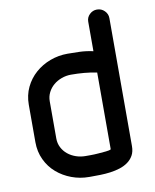

<svg xmlns="http://www.w3.org/2000/svg" viewBox="-82 -787 686 850"><g transform="rotate(-10 261.0 -362.0)"><path d="M136 -193Q136 -171 145.5 -152.5Q155 -134 171 -121Q187 -108 207.5 -101Q228 -94 250 -94H272Q289 -94 307.5 -95.5Q326 -97 342.5 -98.5Q359 -100 365 -104V-449Q337 -455 308 -457.5Q279 -460 249 -460Q227 -460 206.5 -452.5Q186 -445 170.5 -432Q155 -419 145.5 -400.5Q136 -382 136 -360ZM42 -361Q42 -404 59 -439.5Q76 -475 105 -500.5Q134 -526 171.5 -540Q209 -554 250 -554Q273 -554 303.5 -553Q334 -552 365 -545V-678Q365 -697 379 -710.5Q393 -724 412 -724Q432 -724 446 -710Q460 -696 460 -677V-102Q460 -77 450.5 -60Q441 -43 425 -31.5Q409 -20 388.5 -13.5Q368 -7 345.5 -4Q323 -1 300.5 -0.5Q278 0 259 0H250Q209 0 171.5 -14Q134 -28 105 -53Q76 -78 59 -114Q42 -150 42 -193Z"/></g></svg>

Font: VDS
Style: Regular
Weight: 400
Designer: artmaker
Foundry: artmaker
Version: Version 1.000 2009 initial release